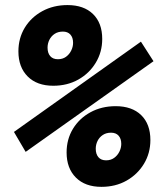

<svg xmlns="http://www.w3.org/2000/svg" viewBox="-20 -723 626 753"><path d="M80.6 -127.4 34.7 -205.6 532.7 -559.6 582 -482.9ZM189 -386.7Q125 -386.7 88.6 -423.1Q52.2 -459.5 52.2 -521.5Q52.2 -573.2 77.1 -614.3Q102.1 -655.3 145.8 -679.2Q189.5 -703.1 244.6 -703.1Q308.6 -703.1 344.7 -668Q380.9 -632.8 380.9 -570.3Q380.9 -519 355.7 -477.3Q330.6 -435.5 287.4 -411.1Q244.1 -386.7 189 -386.7ZM207 -490.7Q225.6 -490.7 238.8 -500.2Q252 -509.8 259.3 -524.7Q266.6 -539.6 266.6 -555.2Q266.6 -575.7 256.1 -587.4Q245.6 -599.1 226.6 -599.1Q207.5 -599.1 194.1 -590.1Q180.7 -581.1 173.6 -566.7Q166.5 -552.2 166.5 -536.1Q166.5 -515.1 177 -502.9Q187.5 -490.7 207 -490.7ZM377.9 9.8Q314 9.8 277.6 -26.6Q241.2 -63 241.2 -125Q241.2 -176.8 266.1 -217.8Q291 -258.8 334.7 -282.7Q378.4 -306.6 433.6 -306.6Q497.6 -306.6 533.7 -271.5Q569.8 -236.3 569.8 -173.8Q569.8 -122.6 544.7 -80.8Q519.5 -39.1 476.3 -14.6Q433.1 9.8 377.9 9.8ZM396 -94.2Q414.6 -94.2 427.7 -103.8Q440.9 -113.3 448.2 -128.2Q455.6 -143.1 455.6 -158.7Q455.6 -179.2 445.1 -190.9Q434.6 -202.6 415.5 -202.6Q396.5 -202.6 383.1 -193.6Q369.6 -184.6 362.5 -170.2Q355.5 -155.8 355.5 -139.6Q355.5 -118.7 366 -106.4Q376.5 -94.2 396 -94.2Z"/></svg>

Font: Cascadia Mono NF
Style: Italic
Weight: 400
Italic angle: -10°
Monospace: yes
Designer: Aaron Bell
Foundry: Saja Typeworks
Version: Version 2404.023